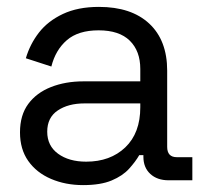

<svg xmlns="http://www.w3.org/2000/svg" viewBox="-20 -523 591 557"><path d="M38 -139Q38 -189 62 -221.5Q86 -254 128 -270.5Q170 -287 222 -287H387V-323Q387 -375 356.5 -405Q326 -435 266 -435Q207 -435 174 -406.5Q141 -378 129 -330L55 -354Q67 -395 93 -428.5Q119 -462 162.5 -482.5Q206 -503 267 -503Q361 -503 413 -454.5Q465 -406 465 -318V-97Q465 -67 493 -67H538V0H469Q436 0 416 -18.5Q396 -37 396 -68V-73H384Q373 -54 354.5 -33.5Q336 -13 304 0.5Q272 14 221 14Q170 14 128 -4Q86 -22 62 -56Q38 -90 38 -139ZM387 -212V-223H225Q178 -223 147.5 -202.5Q117 -182 117 -141Q117 -100 148.5 -77Q180 -54 230 -54Q300 -54 343.5 -95.5Q387 -137 387 -212Z"/></svg>

Font: Space Grotesk Frontify
Style: Regular
Weight: 400
Designer: Florian Karsten
Version: Version 2.000